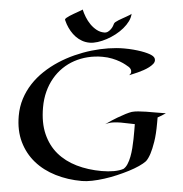

<svg xmlns="http://www.w3.org/2000/svg" viewBox="-62 -1002 1042 1094"><g transform="rotate(5 458.5 -455.0)"><path d="M890.1 -394Q878.9 -386.2 867.7 -379.2Q856.4 -372.1 845.2 -366.2V-335Q845.2 -269 838.1 -226.1Q831.1 -183.1 822.8 -157.7Q813 -127.4 800.8 -111.8Q787.6 -97.7 763.7 -81.3Q739.7 -64.9 709 -49.1Q678.2 -33.2 643.3 -18.3Q608.4 -3.4 573.2 7.8Q538.1 19 505.4 25.6Q472.7 32.2 446.8 32.2Q365.7 32.2 294.7 10.7Q223.6 -10.7 170.7 -53.2Q117.7 -95.7 86.9 -159.2Q56.2 -222.7 56.2 -306.2Q56.2 -358.4 71 -405Q85.9 -451.7 112.3 -492.2Q138.7 -532.7 174.8 -566.9Q210.9 -601.1 253.2 -628.7Q295.4 -656.2 342 -677.2Q388.7 -698.2 436.5 -712.4Q484.4 -726.6 531.2 -733.9Q578.1 -741.2 621.1 -741.2Q649.4 -741.2 674.3 -739Q699.2 -736.8 719.5 -733.4Q739.7 -730 754.6 -725.8Q769.5 -721.7 777.8 -717.8Q801.8 -707.5 801.8 -689Q801.8 -677.7 793.2 -667.2Q784.7 -656.7 771.5 -646.7Q758.3 -636.7 742.2 -627.9Q726.1 -619.1 710.7 -612.1Q695.3 -605 682.4 -599.9Q669.4 -594.7 663.1 -591.8Q672.4 -601.6 672.6 -610.1Q672.9 -618.7 669.4 -625Q665.5 -632.3 657.2 -638.2Q649.9 -642.6 636.5 -650.1Q623 -657.7 603.3 -665Q583.5 -672.4 558.1 -677.7Q532.7 -683.1 502 -683.1Q458.5 -683.1 418.5 -673.1Q378.4 -663.1 343.8 -644.3Q309.1 -625.5 280.8 -597.9Q252.4 -570.3 232.2 -534.9Q211.9 -499.5 200.9 -457.3Q189.9 -415 189.9 -366.2Q189.9 -278.8 217.5 -216.1Q245.1 -153.3 293.9 -113Q342.8 -72.8 409.4 -53.5Q476.1 -34.2 554.2 -34.2Q592.3 -34.2 624.3 -40Q656.2 -45.9 676.8 -57.1Q689.5 -67.4 697.5 -86.4Q705.6 -105.5 710.2 -129.4Q714.8 -153.3 716.8 -179.9Q718.8 -206.5 719.2 -231.9Q719.7 -257.3 719.5 -279.5Q719.2 -301.8 719.2 -316.9Q698.7 -316.9 679.2 -317.9Q659.7 -318.8 639.2 -318.8Q617.2 -318.8 595 -315.7Q572.8 -312.5 550.8 -301.8Q589.8 -329.1 617.2 -345.2Q644.5 -361.3 662.1 -370.1Q682.6 -380.4 695.8 -384.8Q711.4 -389.2 732.4 -390.9Q753.4 -392.6 778.3 -393.1Q803.2 -393.6 831.5 -393.3Q859.9 -393.1 890.1 -394ZM646 -941.9Q645.5 -920.4 634.8 -898.4Q624 -876.5 606.2 -855.7Q588.4 -835 565.4 -817.1Q542.5 -799.3 517.6 -785.9Q492.7 -772.5 467.8 -764.6Q442.9 -756.8 421.9 -756.8Q398.4 -756.8 377.9 -764.2Q357.4 -771.5 340.1 -784.2Q322.8 -796.9 308.3 -814Q293.9 -831.1 283.2 -850.1Q282.7 -851.1 280.8 -855Q278.8 -858.9 276.6 -863.3Q274.4 -867.7 272.7 -871.3Q271 -875 271 -876Q271 -879.9 277.8 -886Q284.7 -892.1 295.2 -898.9Q305.7 -905.8 317.9 -912.8Q330.1 -919.9 340.6 -925.8Q351.1 -931.6 358.4 -936Q365.7 -940.4 366.2 -941.9Q374.5 -921.9 387.5 -900.6Q400.4 -879.4 417.7 -861.8Q435.1 -844.2 455.8 -833Q476.6 -821.8 500 -821.8Q512.2 -821.8 521.2 -828.6Q530.3 -835.4 536.6 -844.5Q543 -853.5 546.4 -862.5Q549.8 -871.6 550.8 -876Q551.8 -880.9 558.3 -886.5Q564.9 -892.1 574.7 -898.2Q584.5 -904.3 595.9 -910.6Q607.4 -917 617.7 -922.9Q627.9 -928.7 635.7 -933.6Q643.6 -938.5 646 -941.9Z"/></g></svg>

Font: Eagle Lake
Style: Regular
Weight: 400
Designer: Astigmatic (AOETI)
Foundry: Astigmatic (AOETI)
Version: Version 1.000